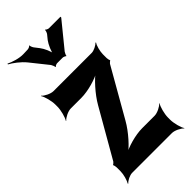

<svg xmlns="http://www.w3.org/2000/svg" viewBox="-253 -819 894 894"><g transform="rotate(-45 194.0 -372.0)"><path d="M210 -194 346 -432C348 -434 355 -442 357 -441L358 -445C356 -446 354 -458 354 -462V-487C354 -506 362 -537 370 -547L368 -550C360 -540 336 -528 322 -528H70C52 -528 24 -542 14 -554L13 -552C22 -539 32 -502 32 -478V-464C32 -440 22 -403 13 -390L14 -388C24 -400 52 -414 70 -414H139C184 -414 247 -432 278 -452L277 -456C247 -436 197 -382 170 -334L35 -99C33 -97 26 -89 24 -90L23 -86C25 -85 27 -73 27 -69V-43C27 -23 18 9 10 20L12 23C20 12 45 0 60 0H322C340 0 368 14 378 26L379 24C370 11 360 -26 360 -50V-64C360 -88 370 -125 379 -138L378 -140C368 -128 340 -114 322 -114H240C195 -114 132 -96 101 -76L103 -72C134 -92 183 -146 210 -194ZM167 -714 150 -736C147 -739 140 -753 142 -757L139 -758C138 -754 127 -750 122 -750L93 -749C65 -748 29 -760 9 -770L8 -766C27 -756 60 -732 80 -707L148 -622C150 -618 157 -605 155 -602L158 -600C159 -604 170 -608 174 -608H211C215 -608 225 -604 227 -601L229 -602C228 -605 235 -618 237 -621L338 -745V-750H262C258 -750 247 -754 246 -758L243 -756C245 -753 239 -739 236 -736L219 -715C207 -699 191 -664 191 -647H195C195 -664 179 -699 167 -714Z"/></g></svg>

Font: Asimov
Style: EdgeExtreme
Weight: 500
Designer: Google
Version: Version 2.000980: 2014